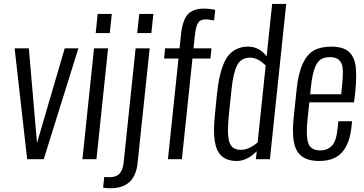

<svg xmlns="http://www.w3.org/2000/svg" viewBox="-20 -830 1900 1001"><path d="M121.6 0 56.2 -578.1H130.4L172.9 -84.5L317.4 -578.1H388.7L208 0Z M409.7 0 470.2 -578.1H543.5L482.9 0ZM479 -657.7 489.3 -757.3H563L552.2 -657.7Z M517.6 147.9 523.4 92.3Q528.8 93.8 548.3 93.8Q570.3 93.8 585.2 87.6Q600.1 81.5 608.2 69.1Q616.2 56.6 619.6 44.2Q623 31.7 625 13.7L687 -578.1H760.3L697.3 20Q684.1 151.4 556.2 151.4Q525.9 151.4 517.6 147.9ZM695.3 -657.7 706.1 -757.3H779.8L769 -657.7Z M855.5 0 910.6 -524.9H835.4L840.8 -578.1H916L922.4 -638.2Q925.3 -667.5 929.2 -687Q933.1 -706.5 941.4 -726.6Q949.7 -746.6 962.2 -758.5Q974.6 -770.5 995.1 -777.8Q1015.6 -785.2 1043.5 -785.2Q1069.3 -785.2 1102.1 -778.8L1096.2 -723.6Q1062.5 -729 1055.2 -729Q1023.9 -729 1012.5 -710.2Q1001 -691.4 996.1 -646L988.8 -578.1H1082.5L1077.1 -524.9H983.4L928.2 0Z M1214.4 9.3Q1139.6 9.3 1113.3 -46.9Q1095.7 -84 1095.7 -152.8Q1095.7 -189 1100.6 -233.4L1111.3 -340.3Q1116.2 -388.2 1123.8 -424.3Q1131.3 -460.4 1143.8 -492.2Q1156.2 -523.9 1173.6 -543.9Q1190.9 -564 1216.1 -575.4Q1241.2 -586.9 1273.9 -586.9Q1330.6 -586.9 1370.1 -536.6L1398.9 -809.6H1472.2L1387.2 0H1314L1318.4 -41.5Q1269 8.8 1214.4 9.3ZM1235.4 -48.8Q1277.8 -48.8 1323.2 -87.4L1365.2 -488.3Q1325.2 -529.3 1283.7 -529.3Q1237.3 -529.3 1216.8 -490.5Q1196.3 -451.7 1187 -363.8L1172.9 -227.5Q1168.5 -185.1 1168.5 -153.3Q1168.5 -113.8 1175.3 -90.8Q1187.5 -48.8 1235.4 -48.8Z M1643.6 9.3Q1560.5 9.3 1529.3 -42Q1507.3 -78.1 1507.3 -149.9Q1507.3 -180.7 1511.2 -217.3L1526.4 -363.3Q1535.2 -447.8 1557.9 -497.3Q1580.6 -546.9 1616.2 -566.9Q1651.9 -586.9 1707 -586.9Q1767.1 -586.9 1797.4 -561.3Q1827.6 -535.6 1834.5 -482.9Q1836.9 -460.4 1836.9 -432.6Q1836.9 -395 1832 -348.6L1825.7 -296.4H1592.8L1583.5 -210Q1579.6 -173.3 1579.6 -145.5Q1579.6 -105 1587.4 -83Q1601.1 -45.9 1648.9 -45.9Q1687 -45.9 1710.2 -70.1Q1733.4 -94.2 1739.7 -157.7L1744.1 -197.8H1815.9L1812 -165.5Q1803.2 -81.5 1763.4 -36.1Q1723.6 9.3 1643.6 9.3ZM1597.2 -338.4H1758.8L1763.7 -386.2Q1767.6 -425.3 1767.6 -454.6Q1767.6 -459.5 1767.1 -463.9Q1766.6 -496.6 1750.5 -514.4Q1734.4 -532.2 1700.7 -532.2Q1669.4 -532.2 1650.6 -519Q1631.8 -505.9 1619.9 -472.4Q1607.9 -439 1601.1 -377.4Z"/></svg>

Font: Oswald
Style: Light
Weight: 300
Designer: Vernon Adams
Foundry: Vernon Adams
Version: 3.0; ttfautohint (v0.95.6-bc232) -l 8 -r 50 -G 200 -x 0 -w "